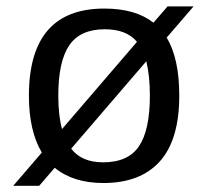

<svg xmlns="http://www.w3.org/2000/svg" viewBox="-20 -565 651 603"><path d="M543 -264.6Q543 -126 481.9 -58.1Q420.9 9.8 304.7 9.8Q210 9.8 151.9 -38.1L103 18.6H21.5L111.3 -85.9Q70.8 -153.8 70.8 -264.6Q70.8 -538.1 307.6 -538.1Q405.8 -538.1 461.9 -493.7L506.3 -544.9H587.9L503.4 -446.8Q543 -381.8 543 -264.6ZM163.1 -264.6Q163.1 -201.7 174.8 -159.7L410.2 -433.6Q377.4 -473.1 309.1 -473.1Q231.9 -473.1 197.5 -422.6Q163.1 -372.1 163.1 -264.6ZM450.7 -264.6Q450.7 -326.7 439.5 -372.6L203.6 -98.1Q236.3 -55.2 303.7 -55.2Q382.8 -55.2 416.7 -106Q450.7 -156.7 450.7 -264.6Z"/></svg>

Font: Arimo Nerd Font
Style: Regular
Weight: 400
Designer: Steve Matteson
Foundry: Monotype Imaging Inc.
Version: Version 1.33;Nerd Fonts 3.2.1